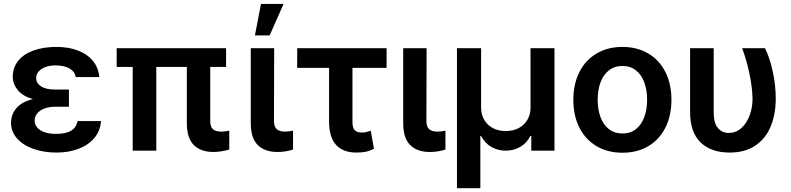

<svg xmlns="http://www.w3.org/2000/svg" viewBox="-20 -780 4096 994"><path d="M150.4 -267.1Q97.2 -282.2 71.8 -313.7Q46.4 -345.2 45.9 -382.8Q46.4 -431.2 75 -466.1Q103.5 -501 154.5 -519Q205.6 -537.1 272.5 -537.1Q334.5 -537.1 383.3 -518.6Q432.1 -500 461.2 -464.6Q490.2 -429.2 494.1 -380.9H372.1Q367.2 -410.2 339.6 -425.8Q312 -441.4 267.6 -441.4Q236.8 -441.4 214.1 -432.6Q191.4 -423.8 179.4 -409.2Q167.5 -394.5 167 -376Q168 -348.1 193.4 -332.3Q218.8 -316.4 265.6 -316.4H336.9V-227.5H265.6Q236.3 -227.5 211.9 -218.8Q187.5 -210 173.3 -193.6Q159.2 -177.2 159.2 -155.3Q159.2 -135.7 172.4 -120.1Q185.5 -104.5 210.7 -95.7Q235.8 -86.9 269.5 -86.9Q320.8 -86.9 347.9 -103.3Q375 -119.6 381.8 -153.3H502.9Q499.5 -102.5 468.5 -65.7Q437.5 -28.8 386.5 -9.5Q335.4 9.8 273.4 9.8Q206.5 9.8 152.8 -9.3Q99.1 -28.3 68.1 -63.5Q37.1 -98.6 37.1 -144.5Q37.1 -187 64.5 -219.7Q91.8 -252.4 150.4 -267.1Z M1150.4 -433.6H1068.4V-154.3Q1068.4 -122.6 1083 -110.6Q1097.7 -98.6 1126 -98.6Q1142.6 -98.6 1167 -103.5V-5.9Q1122.6 6.8 1085 6.8Q1019.5 6.8 983.4 -29.1Q947.3 -64.9 947.3 -142.6V-433.6H789.1V0H667V-433.6H584V-530.3H1150.4Z M1399.4 -530.3 1398.4 -154.3Q1398.4 -123 1413.3 -110.8Q1428.2 -98.6 1456.1 -98.6Q1472.7 -98.6 1497.1 -103.5V-5.9Q1459 6.8 1416 6.8Q1350.6 6.8 1314.5 -29.1Q1278.3 -64.9 1278.3 -142.6V-530.3ZM1331.1 -759.8H1448.2L1376 -596.7H1299.8Z M1981.4 -428.7H1804.7V-149.4Q1804.7 -116.7 1817.4 -105.2Q1830.1 -93.8 1852.5 -93.8Q1866.2 -93.8 1875.7 -96.2Q1885.3 -98.6 1899.4 -103.5L1916 -9.8Q1894 1.5 1873.5 5.6Q1853 9.8 1825.2 9.8Q1755.9 9.8 1719.7 -30Q1683.6 -69.8 1683.6 -151.4V-428.7H1518.6V-530.3H1981.4Z M2188.5 -530.3 2187.5 -154.3Q2187.5 -123 2202.4 -110.8Q2217.3 -98.6 2245.1 -98.6Q2261.7 -98.6 2286.1 -103.5V-5.9Q2248 6.8 2205.1 6.8Q2139.6 6.8 2103.5 -29.1Q2067.4 -64.9 2067.4 -142.6V-530.3Z M2345.7 -530.3H2470.7V-222.7Q2470.7 -187.5 2486.6 -159.9Q2502.4 -132.3 2531.5 -116.9Q2560.5 -101.6 2598.6 -101.6Q2636.2 -101.6 2665.3 -116.9Q2694.3 -132.3 2710.4 -159.9Q2726.6 -187.5 2726.6 -222.7V-530.3H2850.6V0H2730.5V-76.2H2725.6Q2708 -40 2674.1 -20Q2640.1 0 2598.6 0Q2556.6 0 2522.7 -20Q2488.8 -40 2470.7 -76.2H2466.8V194.3H2345.7Z M2948.2 -262.7Q2948.2 -344.7 2979.5 -406.7Q3010.7 -468.8 3068.4 -502.9Q3126 -537.1 3202.1 -537.1Q3278.8 -537.1 3336.4 -502.9Q3394 -468.8 3425 -406.7Q3456.1 -344.7 3456.1 -262.7Q3456.1 -181.2 3424.8 -119.1Q3393.6 -57.1 3336.2 -23.2Q3278.8 10.7 3202.1 10.7Q3126 10.7 3068.4 -23.4Q3010.7 -57.6 2979.5 -119.4Q2948.2 -181.2 2948.2 -262.7ZM3330.1 -263.7Q3330.1 -313 3315.7 -352.8Q3301.3 -392.6 3272.7 -415.5Q3244.1 -438.5 3203.1 -438.5Q3161.1 -438.5 3132.1 -415.5Q3103 -392.6 3088.6 -353Q3074.2 -313.5 3074.2 -263.7Q3074.2 -213.9 3088.6 -174.3Q3103 -134.8 3132.1 -111.8Q3161.1 -88.9 3203.1 -88.9Q3244.1 -88.9 3272.7 -111.8Q3301.3 -134.8 3315.7 -174.3Q3330.1 -213.9 3330.1 -263.7Z M3674.8 -530.3V-199.2Q3674.8 -142.6 3696.8 -117.2Q3718.8 -91.8 3752.9 -91.8Q3789.1 -91.8 3817.1 -116.2Q3845.2 -140.6 3860.6 -181.6Q3876 -222.7 3876 -269.5Q3874.5 -329.1 3859.9 -398.9Q3845.2 -468.8 3822.3 -530.3H3940.4Q3963.9 -484.9 3980 -412.4Q3996.1 -339.8 3996.1 -269.5Q3996.1 -189.9 3970.7 -127Q3945.3 -64 3891.6 -27.1Q3837.9 9.8 3756.8 9.8Q3661.6 9.8 3607.2 -42.5Q3552.7 -94.7 3552.7 -200.2V-530.3Z"/></svg>

Font: Pretendard JP SemiBold
Style: Regular
Weight: 600
Designer: Base glyphs from Inter by Rasmus Andersson; Hangeul glyphs from Noto Sans CJK(Source Han Sans) by Jang Soo-young and Kan
Foundry: Kil Hyung-jin
Version: Version 1.309